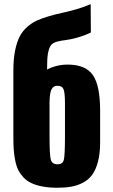

<svg xmlns="http://www.w3.org/2000/svg" viewBox="-20 -882 536 912"><path d="M253.4 -101.6Q278.3 -101.6 283.4 -123.8Q288.6 -146 288.6 -236.8V-391.1Q288.6 -440.4 282 -457.5Q275.4 -474.6 252.4 -474.6Q232.9 -474.6 224.4 -457Q215.8 -439.5 215.3 -394.5V-236.3Q215.3 -147 221.2 -124.3Q227.1 -101.6 253.4 -101.6ZM246.6 9.8Q209 9.3 179.4 3.4Q149.9 -2.4 128.7 -12.5Q107.4 -22.5 92 -38.8Q76.7 -55.2 67.4 -73.2Q58.1 -91.3 52.7 -117.2Q47.4 -143.1 45.4 -168.7Q43.5 -194.3 43.5 -228.5V-547.9Q43.5 -601.6 51.8 -642.3Q60.1 -683.1 74 -709.5Q87.9 -735.8 110.4 -755.1Q132.8 -774.4 156.5 -784.9Q180.2 -795.4 212.2 -804.9Q244.1 -814.5 273.7 -820.6Q303.2 -826.7 341.3 -837.6Q379.4 -848.6 410.6 -862.3L411.6 -727.5Q378.9 -711.9 345.5 -702.9Q312 -693.8 292 -691.7Q272 -689.5 253.4 -684.8Q234.9 -680.2 225.3 -670.7Q215.8 -661.1 210.2 -639.6Q204.6 -618.2 204.1 -581.1L203.6 -551.8Q249.5 -575.2 301.3 -575.2Q386.7 -575.2 421.1 -525.4Q455.6 -475.6 455.6 -356V-205.6Q455.6 -153.3 445.6 -114.7Q435.5 -76.2 418.2 -52.2Q400.9 -28.3 374 -14.2Q347.2 0 316.9 4.9Q289.1 9.8 253.4 9.8Q250 9.8 246.6 9.8Z"/></svg>

Font: Oswald
Style: Heavy
Weight: 800
Designer: Vernon Adams
Foundry: Vernon Adams
Version: 3.0; ttfautohint (v0.95) -l 8 -r 50 -G 200 -x 0 -w "G" -W -c